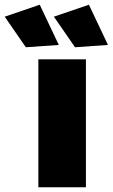

<svg xmlns="http://www.w3.org/2000/svg" viewBox="-102 -796 479 816"><path d="M66.9 -775.9 147.9 -605 7.8 -595.2 -82 -725.1ZM275.9 -775.9 356.9 -605 216.8 -595.2 127 -725.1ZM61 -543.9H263.2V0H61Z"/></svg>

Font: Montserrat-Arabic ExtraBold
Style: Regular
Weight: 800
Designer: Mohamed Gaber
Foundry: Kief Type Foundry
Version: Version 5.008;PS 005.008;hotconv 1.0.88;makeotf.lib2.5.64775